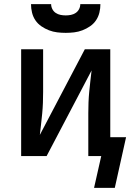

<svg xmlns="http://www.w3.org/2000/svg" viewBox="-20 -760 640 935"><path d="M300 -600Q279 -600 258.5 -602.5Q238 -605 218.5 -612.5Q199 -620 181.5 -632Q164 -644 152.5 -661Q141 -678 136 -698.5Q131 -719 131 -740H229Q229 -727 235 -715.5Q241 -704 251.5 -697Q262 -690 274.5 -687.5Q287 -685 300 -685Q313 -685 325.5 -687.5Q338 -690 348.5 -697Q359 -704 365 -715.5Q371 -727 371 -740H469Q469 -719 464 -698.5Q459 -678 447.5 -661Q436 -644 418.5 -632Q401 -620 381.5 -612.5Q362 -605 341.5 -602.5Q321 -600 300 -600ZM539 155H438L473 0H410V-208Q410 -234 411 -260.5Q412 -287 414.5 -313Q417 -339 420 -365Q423 -391 426 -417L207 0H83V-520H190V-312Q190 -286 189 -259.5Q188 -233 185.5 -207Q183 -181 180 -155Q177 -129 174 -103L393 -520H517V-92H594Z"/></svg>

Font: Zed Mono Semibold Extended
Style: Regular
Weight: 600
Width: 7
Monospace: yes
Designer: Belleve Invis
Foundry: Belleve Invis
Version: Version 1.0.0; ttfautohint (v1.8.4)